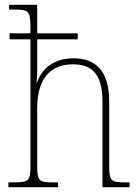

<svg xmlns="http://www.w3.org/2000/svg" viewBox="-20 -780 584 800"><path d="M15 0H222V-20H206C140 -20 135 -25 135 -95V-329C135 -455 192 -512 284 -512C372 -512 407 -461 407 -356V0H520V-20H505C440 -20 435 -26 435 -94V-358C435 -481 381 -537 287 -537C195 -537 152 -486 134 -436H132C134 -450 135 -467 135 -482V-616H304V-641H135V-760H18V-740H42C100 -740 107 -734 107 -663V-641H20V-616H107V-95C107 -25 102 -20 33 -20H15Z"/></svg>

Font: Noto Serif Tamil SemiCondensed Thin
Style: Regular
Weight: 100
Width: 4
Designer: Indian Type Foundry, Tom Grace, and the Monotype Design Team
Foundry: Monotype Imaging Inc.
Version: Version 2.004